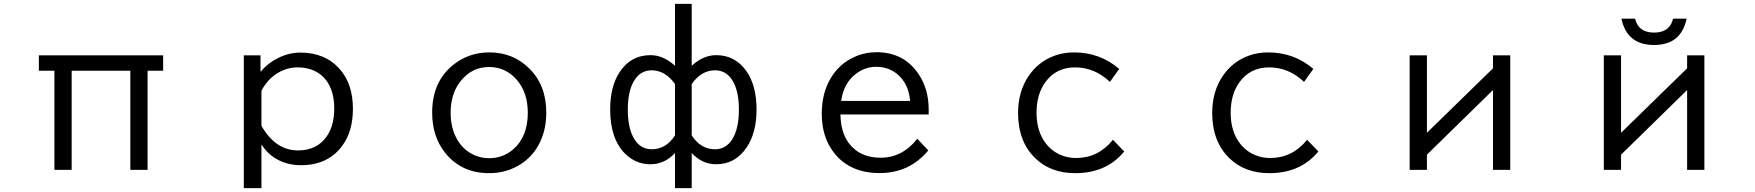

<svg xmlns="http://www.w3.org/2000/svg" viewBox="-20 -850 9040 989"><path d="M180.2 -564.9H820.3V-485.8H740.2V24.9H651.4V-485.8H349.1V24.9H260.3V-485.8H180.2Z M1321.8 -564.9V-480Q1359.4 -524.4 1409.7 -549.8Q1466.8 -579.1 1527.8 -579.1Q1654.8 -579.1 1730 -494.1Q1797.9 -417.5 1797.9 -289.6Q1797.9 -175.8 1745.1 -102.1Q1671.4 1 1530.3 1Q1451.2 1 1389.6 -40Q1352.1 -65.9 1326.7 -106V119.1H1235.8V-564.9ZM1326.7 -202.1Q1398.9 -75.2 1515.6 -75.2Q1614.3 -75.2 1664.6 -149.9Q1701.7 -204.6 1701.7 -291Q1701.7 -382.3 1659.2 -437.5Q1608.4 -502.9 1512.2 -502.9Q1459.5 -502.9 1411.6 -474.6Q1358.9 -443.4 1326.7 -382.8Z M2501.5 -580.1Q2622.1 -580.1 2705.6 -498Q2793.9 -411.6 2793.9 -270.5Q2793.9 -188 2763.7 -122.1Q2724.6 -37.6 2645 5.9Q2579.1 42 2499.5 42Q2356 42 2272 -64Q2206.1 -147 2206.1 -270.5Q2206.1 -431.6 2318.4 -519Q2397 -580.1 2501.5 -580.1ZM2499 -504.9Q2409.7 -504.9 2351.6 -430.7Q2301.3 -366.7 2301.3 -269Q2301.3 -199.7 2327.1 -146.5Q2351.6 -95.2 2396 -65.9Q2442.9 -35.2 2500.5 -35.2Q2570.3 -35.2 2623.5 -80.6Q2698.7 -145.5 2698.7 -269.5Q2698.7 -374.5 2640.6 -440.4Q2583.5 -504.9 2499 -504.9Z M3457 -830.1H3543V-511.2Q3603 -565.9 3669.4 -565.9Q3766.6 -565.9 3824.7 -483.9Q3877 -409.2 3877 -286.1Q3877 -166 3826.2 -90.8Q3767.6 -3.9 3669.4 -3.9Q3596.2 -3.9 3543 -62V119.1H3457V-62Q3403.8 -3.9 3330.1 -3.9Q3256.8 -3.9 3202.6 -55.7Q3123 -132.8 3123 -286.1Q3123 -403.3 3170.4 -476.6Q3228.5 -565.9 3331.1 -565.9Q3396.5 -565.9 3457 -511.2ZM3457 -417Q3406.7 -487.8 3336.4 -487.8Q3277.3 -487.8 3244.6 -431.2Q3213.9 -377.9 3213.9 -285.6Q3213.9 -200.2 3239.7 -147.5Q3272.5 -81.1 3336.9 -81.1Q3411.1 -81.1 3457 -152.8ZM3543 -417V-152.8Q3588.9 -81.1 3663.1 -81.1Q3719.7 -81.1 3752.4 -133.3Q3786.1 -188 3786.1 -285.2Q3786.1 -371.1 3759.8 -423.3Q3727.1 -487.8 3663.6 -487.8Q3592.3 -487.8 3543 -417Z M4763.7 -260.3H4309.1Q4311 -167.5 4352.5 -112.3Q4408.7 -37.6 4515.6 -37.6Q4628.4 -37.6 4705.1 -135.3L4761.7 -75.2Q4664.6 41.5 4511.2 41.5Q4358.4 41.5 4276.4 -62.5Q4212.9 -143.1 4212.9 -264.6Q4212.9 -369.1 4258.8 -446.8Q4303.7 -522 4380.9 -556.6Q4434.6 -581.1 4495.1 -581.1Q4635.7 -581.1 4711.4 -468.8Q4763.7 -391.1 4763.7 -286.1ZM4668 -330.1Q4662.1 -402.3 4622.1 -448.2Q4572.3 -505.9 4493.2 -505.9Q4435.5 -505.9 4388.2 -469.2Q4325.7 -421.4 4313 -330.1Z M5771 -69.8Q5679.2 42 5518.6 42Q5391.6 42 5312 -35.6Q5224.1 -121.1 5224.1 -268.6Q5224.1 -378.4 5278.8 -459Q5329.1 -533.2 5413.1 -563.5Q5459.5 -580.1 5512.2 -580.1Q5646 -580.1 5745.1 -495.1L5697.3 -428.2Q5618.2 -502.9 5517.6 -502.9Q5419.9 -502.9 5364.7 -426.8Q5319.3 -364.7 5319.3 -269Q5319.3 -191.9 5350.6 -136.2Q5384.3 -76.7 5444.8 -51.3Q5481 -36.1 5522.9 -36.1Q5637.2 -36.1 5712.9 -129.9Z M6771 -69.8Q6679.2 42 6518.6 42Q6391.6 42 6312 -35.6Q6224.1 -121.1 6224.1 -268.6Q6224.1 -378.4 6278.8 -459Q6329.1 -533.2 6413.1 -563.5Q6459.5 -580.1 6512.2 -580.1Q6646 -580.1 6745.1 -495.1L6697.3 -428.2Q6618.2 -502.9 6517.6 -502.9Q6419.9 -502.9 6364.7 -426.8Q6319.3 -364.7 6319.3 -269Q6319.3 -191.9 6350.6 -136.2Q6384.3 -76.7 6444.8 -51.3Q6481 -36.1 6522.9 -36.1Q6637.2 -36.1 6712.9 -129.9Z M7241.2 -564.9H7330.1V-166L7670.4 -498V-564.9H7759.3V24.9H7670.4V-386.2L7330.1 -53.2V24.9H7241.2Z M8241.2 -564.9H8330.1V-166L8670.4 -498V-564.9H8759.3V24.9H8670.4V-386.2L8330.1 -53.2V24.9H8241.2ZM8668 -753.9Q8639.6 -618.2 8500 -618.2Q8360.8 -618.2 8332 -753.9H8402.3Q8418.9 -682.1 8500.5 -682.1Q8581.1 -682.1 8598.1 -753.9Z"/></svg>

Font: BIZ UDPGothic
Style: Regular
Weight: 400
Designer: TypeBank Co., Ltd.
Foundry: Morisawa Inc.
Version: Version 1.051